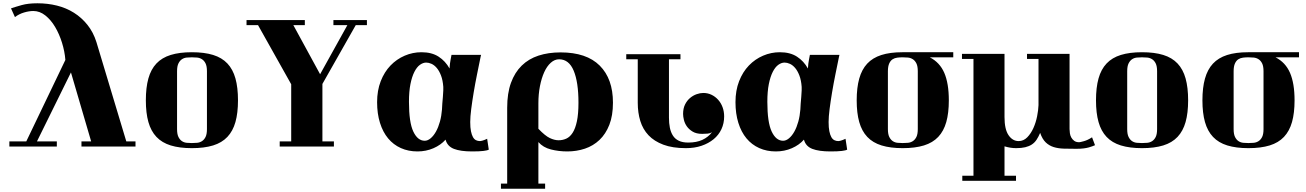

<svg xmlns="http://www.w3.org/2000/svg" viewBox="-20 -831 7952 1169"><path d="M535 30 412 -390 205 30H326V61H37V30H140L378 -466Q374 -518 357.5 -571Q341 -624 315.5 -667Q290 -710 256 -737Q222 -764 183 -764Q157 -764 126.5 -755Q96 -746 71 -727L47 -780Q73 -789 112 -800Q151 -811 208 -811Q270 -811 326.5 -797Q383 -783 430 -753.5Q477 -724 512.5 -679.5Q548 -635 567 -575L749 30H805V61H476V30Z M868 -220Q868 -298 883.5 -353.5Q899 -409 932.5 -444.5Q966 -480 1019.5 -496.5Q1073 -513 1148 -513Q1224 -513 1277.5 -496.5Q1331 -480 1364.5 -444.5Q1398 -409 1413.5 -353.5Q1429 -298 1429 -220Q1429 -143 1413.5 -88Q1398 -33 1364.5 2.5Q1331 38 1277.5 54.5Q1224 71 1148 71Q1073 71 1019.5 54.5Q966 38 932.5 2.5Q899 -33 883.5 -88Q868 -143 868 -220ZM1240 -397Q1240 -428 1231.5 -445Q1223 -462 1209.5 -470.5Q1196 -479 1180 -480.5Q1164 -482 1148 -482Q1133 -482 1117 -480.5Q1101 -479 1088 -470.5Q1075 -462 1066.5 -445Q1058 -428 1058 -397V-45Q1058 -14 1066.5 3Q1075 20 1088 28.5Q1101 37 1117 38.5Q1133 40 1148 40Q1164 40 1180 38.5Q1196 37 1209.5 28.5Q1223 20 1231.5 3Q1240 -14 1240 -45Z M1943 -320V30H2013V61H1683V30H1753V-318L1551 -678H1481V-709H1836V-678H1766L1929 -379L2095 -678H2010V-709H2214V-678H2146Z M2522 91Q2466 91 2420.5 70.5Q2375 50 2343 11.5Q2311 -27 2293.5 -83Q2276 -139 2276 -209Q2276 -280 2298 -336.5Q2320 -393 2357.5 -432Q2395 -471 2444 -492Q2493 -513 2546 -513Q2609 -513 2650.5 -486Q2692 -459 2717 -414Q2719 -446 2723.5 -468Q2728 -490 2729 -497H2909L2906 -484Q2896 -435 2884.5 -378.5Q2873 -322 2864 -268Q2855 -214 2849 -167Q2843 -120 2843 -88Q2843 -54 2847.5 -32Q2852 -10 2859.5 3.5Q2867 17 2878 22.5Q2889 28 2902 28Q2907 28 2918 25Q2929 22 2946 14L2956 80Q2948 85 2923.5 88Q2899 91 2854 91Q2784 91 2744 75.5Q2704 60 2693 20V19Q2664 52 2619 71.5Q2574 91 2522 91ZM2566 26Q2584 26 2602 11Q2620 -4 2634.5 -30Q2649 -56 2658.5 -90.5Q2668 -125 2671 -164L2673 -200Q2675 -220 2676.5 -241Q2678 -262 2679 -281V-302Q2676 -343 2665 -371.5Q2654 -400 2639 -417.5Q2624 -435 2607 -442.5Q2590 -450 2575 -450Q2556 -450 2537 -436.5Q2518 -423 2503 -393.5Q2488 -364 2479 -319Q2470 -274 2470 -211Q2470 -86 2496.5 -30Q2523 26 2566 26Z M3068 287V-175Q3068 -263 3091 -326.5Q3114 -390 3156.5 -431.5Q3199 -473 3259 -492.5Q3319 -512 3393 -512Q3551 -512 3631.5 -431.5Q3712 -351 3712 -206Q3712 -127 3690 -71Q3668 -15 3630 21Q3592 57 3541.5 74Q3491 91 3434 91Q3382 91 3334.5 79Q3287 67 3258 34V287H3299V318H3030V287ZM3381 23Q3406 23 3428 13Q3450 3 3466.5 -22.5Q3483 -48 3492.5 -92.5Q3502 -137 3502 -206Q3502 -331 3473 -400.5Q3444 -470 3384 -470Q3357 -470 3333.5 -449Q3310 -428 3293.5 -391.5Q3277 -355 3267.5 -306.5Q3258 -258 3258 -202V-47Q3299 -4 3327.5 9.5Q3356 23 3381 23Z M4053 -470V-114Q4053 -81 4058.5 -53.5Q4064 -26 4077 -5.5Q4090 15 4113 26Q4136 37 4170 37Q4221 37 4256.5 20.5Q4292 4 4315 -26Q4304 -19 4289.5 -17.5Q4275 -16 4255 -16Q4220 -16 4197.5 -29.5Q4175 -43 4162 -61.5Q4149 -80 4144 -101Q4139 -122 4139 -137Q4139 -171 4151 -195Q4163 -219 4181.5 -234.5Q4200 -250 4221.5 -257.5Q4243 -265 4262 -265Q4289 -265 4312 -254Q4335 -243 4352.5 -223.5Q4370 -204 4379.5 -178Q4389 -152 4389 -122Q4389 -80 4372.5 -44.5Q4356 -9 4325 16.5Q4294 42 4251.5 56.5Q4209 71 4156 71Q4075 71 4019 50Q3963 29 3928.5 -7.5Q3894 -44 3878.5 -94.5Q3863 -145 3863 -205V-470H3793V-501H4123V-470Z M4704 91Q4648 91 4602.5 70.5Q4557 50 4525 11.5Q4493 -27 4475.5 -83Q4458 -139 4458 -209Q4458 -280 4480 -336.5Q4502 -393 4539.5 -432Q4577 -471 4626 -492Q4675 -513 4728 -513Q4791 -513 4832.5 -486Q4874 -459 4899 -414Q4901 -446 4905.5 -468Q4910 -490 4911 -497H5091L5088 -484Q5078 -435 5066.5 -378.5Q5055 -322 5046 -268Q5037 -214 5031 -167Q5025 -120 5025 -88Q5025 -54 5029.5 -32Q5034 -10 5041.5 3.5Q5049 17 5060 22.5Q5071 28 5084 28Q5089 28 5100 25Q5111 22 5128 14L5138 80Q5130 85 5105.5 88Q5081 91 5036 91Q4966 91 4926 75.5Q4886 60 4875 20V19Q4846 52 4801 71.5Q4756 91 4704 91ZM4748 26Q4766 26 4784 11Q4802 -4 4816.5 -30Q4831 -56 4840.5 -90.5Q4850 -125 4853 -164L4855 -200Q4857 -220 4858.5 -241Q4860 -262 4861 -281V-302Q4858 -343 4847 -371.5Q4836 -400 4821 -417.5Q4806 -435 4789 -442.5Q4772 -450 4757 -450Q4738 -450 4719 -436.5Q4700 -423 4685 -393.5Q4670 -364 4661 -319Q4652 -274 4652 -211Q4652 -86 4678.5 -30Q4705 26 4748 26Z M5641 -482Q5702 -451 5729.5 -387Q5757 -323 5757 -220Q5757 -143 5741.5 -88Q5726 -33 5692.5 2.5Q5659 38 5605.5 54.5Q5552 71 5476 71Q5401 71 5347.5 54.5Q5294 38 5260.5 2.5Q5227 -33 5211.5 -88Q5196 -143 5196 -220Q5196 -297 5211.5 -352.5Q5227 -408 5260 -443.5Q5293 -479 5346 -496Q5399 -513 5474 -513H5784V-482ZM5568 -397Q5568 -428 5559.5 -445Q5551 -462 5537.5 -470.5Q5524 -479 5508 -480.5Q5492 -482 5476 -482H5474Q5459 -482 5443 -480Q5427 -478 5414.5 -470Q5402 -462 5394 -444.5Q5386 -427 5386 -397V-45Q5386 -14 5394.5 3Q5403 20 5416 28.5Q5429 37 5445 38.5Q5461 40 5476 40Q5492 40 5508 38.5Q5524 37 5537.5 28.5Q5551 20 5559.5 3Q5568 -14 5568 -45Z M5837 -472V-503H6096V-118Q6096 -44 6120.5 -8Q6145 28 6182 28Q6212 28 6234.5 5Q6257 -18 6272 -51.5Q6287 -85 6294.5 -123Q6302 -161 6303 -191V-472H6233V-503H6492V-45Q6492 -34 6494 -20Q6496 -6 6502.5 6Q6509 18 6520.5 26.5Q6532 35 6551 35Q6556 35 6579.5 28.5Q6603 22 6629 5L6647 53Q6640 56 6631 59.5Q6622 63 6609.5 66.5Q6597 70 6578.5 72.5Q6560 75 6533 75Q6492 75 6457.5 74Q6423 73 6395.5 64.5Q6368 56 6347 36Q6326 16 6313 -22Q6303 2 6291 20Q6279 38 6262 49Q6245 60 6222 65.5Q6199 71 6167 71Q6132 71 6096 60V239H6166V270H5839V239H5907V-472Z M6653 -220Q6653 -298 6668.5 -353.5Q6684 -409 6717.5 -444.5Q6751 -480 6804.5 -496.5Q6858 -513 6933 -513Q7009 -513 7062.5 -496.5Q7116 -480 7149.5 -444.5Q7183 -409 7198.5 -353.5Q7214 -298 7214 -220Q7214 -143 7198.5 -88Q7183 -33 7149.5 2.5Q7116 38 7062.5 54.5Q7009 71 6933 71Q6858 71 6804.5 54.5Q6751 38 6717.5 2.5Q6684 -33 6668.5 -88Q6653 -143 6653 -220ZM7025 -397Q7025 -428 7016.5 -445Q7008 -462 6994.5 -470.5Q6981 -479 6965 -480.5Q6949 -482 6933 -482Q6918 -482 6902 -480.5Q6886 -479 6873 -470.5Q6860 -462 6851.5 -445Q6843 -428 6843 -397V-45Q6843 -14 6851.5 3Q6860 20 6873 28.5Q6886 37 6902 38.5Q6918 40 6933 40Q6949 40 6965 38.5Q6981 37 6994.5 28.5Q7008 20 7016.5 3Q7025 -14 7025 -45Z M7746 -482Q7807 -451 7834.5 -387Q7862 -323 7862 -220Q7862 -143 7846.5 -88Q7831 -33 7797.5 2.5Q7764 38 7710.5 54.5Q7657 71 7581 71Q7506 71 7452.5 54.5Q7399 38 7365.5 2.5Q7332 -33 7316.5 -88Q7301 -143 7301 -220Q7301 -297 7316.5 -352.5Q7332 -408 7365 -443.5Q7398 -479 7451 -496Q7504 -513 7579 -513H7889V-482ZM7673 -397Q7673 -428 7664.5 -445Q7656 -462 7642.5 -470.5Q7629 -479 7613 -480.5Q7597 -482 7581 -482H7579Q7564 -482 7548 -480Q7532 -478 7519.5 -470Q7507 -462 7499 -444.5Q7491 -427 7491 -397V-45Q7491 -14 7499.5 3Q7508 20 7521 28.5Q7534 37 7550 38.5Q7566 40 7581 40Q7597 40 7613 38.5Q7629 37 7642.5 28.5Q7656 20 7664.5 3Q7673 -14 7673 -45Z"/></svg>

Font: Cafe24 ClassicType
Style: Regular
Weight: 400
Designer: Cafe24 thkim, hmlim, mnelim & 4IR
Foundry: Cafe24
Version: Version 1.000